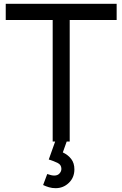

<svg xmlns="http://www.w3.org/2000/svg" viewBox="-20 -740 640 1004"><path d="M255.5 0V-635.5H10V-720H590V-635.5H344.5V0ZM271 244Q252.5 244 236.2 239.2Q220 234.5 205.5 227.5L227 170Q249.5 178 263.5 178Q281.5 178 291.2 167Q301 156 301 143Q301 121.5 281 111.8Q261 102 235 94L271.5 -8.5L332 -9L308.5 57Q336 70 352.5 91.5Q369 113 369 145.5Q369 188.5 340 216.2Q311 244 271 244Z"/></svg>

Font: Cns Manrope Med
Style: Regular
Weight: 500
Designer: Mikhail Sharanda
Foundry: Mikhail Sharanda
Version: Version 4.504